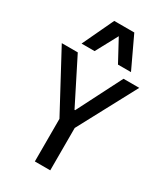

<svg xmlns="http://www.w3.org/2000/svg" viewBox="-284 -1282 1202 1393"><g transform="rotate(30 317.5 -585.5)"><path d="M253 0V-357L-7 -841H127L315 -468H320L510 -841H642L382 -355V0ZM424 -910 283 -1171H410L533 -910ZM119 -910 242 -1171H369L228 -910Z"/></g></svg>

Font: Matangi
Style: Bold
Weight: 700
Designer: Prashant Pant
Foundry: The Graphic Ant
Version: Version 3.002